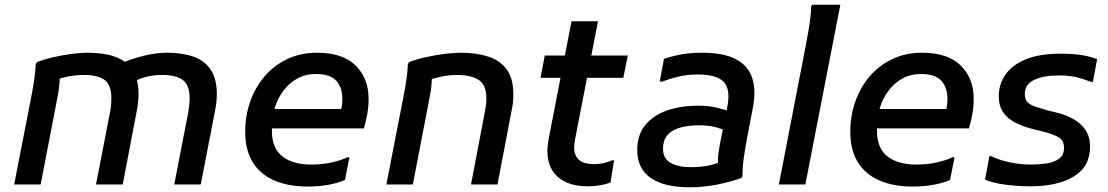

<svg xmlns="http://www.w3.org/2000/svg" viewBox="-20 -780 4686 812"><path d="M40 0 115 -385Q121 -417 125.5 -448.5Q130 -480 131 -509L136 -517Q166 -529 205 -538Q244 -547 282.5 -552Q321 -557 351 -557Q420 -557 468 -539.5Q516 -522 541 -483Q566 -444 566 -382Q566 -366 564 -347.5Q562 -329 558 -309L499 0H386L446 -309Q449 -325 450 -338.5Q451 -352 451 -364Q451 -420 423 -441.5Q395 -463 335 -463Q303 -463 271 -457Q239 -451 211 -440L233 -471Q233 -452 231.5 -428Q230 -404 225 -379L152 0ZM717 0 777 -309Q779 -325 780.5 -338.5Q782 -352 782 -364Q782 -420 753.5 -441.5Q725 -463 665 -463Q630 -463 600.5 -455.5Q571 -448 543 -434L493 -513Q536 -531 587 -544Q638 -557 687 -557Q751 -557 798 -540.5Q845 -524 871 -485.5Q897 -447 897 -382Q897 -366 895 -347.5Q893 -329 889 -309L829 0Z M1282 9Q1198 9 1138.5 -17.5Q1079 -44 1048 -95.5Q1017 -147 1017 -223Q1017 -290 1038 -350Q1059 -410 1098.5 -456.5Q1138 -503 1194.5 -530Q1251 -557 1320 -557Q1430 -557 1484.5 -502.5Q1539 -448 1539 -362Q1539 -329 1533 -297Q1527 -265 1519 -237H1092V-319H1423Q1426 -330 1427 -341.5Q1428 -353 1428 -361Q1428 -410 1402 -438.5Q1376 -467 1316 -467Q1272 -467 1237.5 -448Q1203 -429 1179 -397Q1155 -365 1142.5 -325.5Q1130 -286 1130 -244V-225Q1130 -153 1174.5 -118.5Q1219 -84 1295 -84Q1344 -84 1385 -93.5Q1426 -103 1449 -115H1458L1439 -19Q1413 -7 1371.5 1Q1330 9 1282 9Z M1614 0 1689 -385Q1695 -417 1699.5 -448.5Q1704 -480 1705 -509L1710 -517Q1740 -529 1780 -538Q1820 -547 1859.5 -552Q1899 -557 1929 -557Q1995 -557 2045.5 -540.5Q2096 -524 2123.5 -485.5Q2151 -447 2151 -382Q2151 -366 2149.5 -347.5Q2148 -329 2143 -309L2084 0H1972L2031 -309Q2034 -325 2035.5 -338.5Q2037 -352 2037 -364Q2037 -420 2005 -441.5Q1973 -463 1913 -463Q1878 -463 1844 -455.5Q1810 -448 1785 -439L1807 -470Q1807 -452 1805.5 -428Q1804 -404 1799 -379L1726 0Z M2466 8Q2386 8 2340.5 -30.5Q2295 -69 2295 -143Q2295 -153 2296.5 -166Q2298 -179 2300 -191L2397 -690H2509L2412 -191Q2410 -181 2409 -171.5Q2408 -162 2408 -156Q2408 -124 2427.5 -105Q2447 -86 2494 -86Q2534 -86 2568 -102H2577L2562 -8Q2544 -1 2519 3.5Q2494 8 2466 8ZM2266 -451 2284 -545H2635L2616 -451Z M2895 12Q2789 12 2732 -27.5Q2675 -67 2675 -145Q2675 -211 2710 -252.5Q2745 -294 2803 -313.5Q2861 -333 2930 -333Q2979 -333 3012.5 -324.5Q3046 -316 3059 -311L3055 -225Q3031 -236 3003.5 -243Q2976 -250 2935 -250Q2864 -250 2824 -226.5Q2784 -203 2784 -151Q2784 -109 2816.5 -91Q2849 -73 2900 -73Q2940 -73 2972.5 -79Q3005 -85 3035 -99L3020 -65Q3017 -80 3016.5 -96Q3016 -112 3018 -128.5Q3020 -145 3023 -162L3055 -324Q3071 -401 3041.5 -433Q3012 -465 2930 -465Q2885 -465 2847 -455.5Q2809 -446 2782 -435H2770L2788 -531Q2827 -544 2865 -550.5Q2903 -557 2951 -557Q3037 -557 3089.5 -531Q3142 -505 3160.5 -452Q3179 -399 3163 -319L3140 -199Q3132 -156 3126 -115Q3120 -74 3120 -35L3115 -27Q3063 -9 3008.5 1.5Q2954 12 2895 12Z M3274 0 3388 -589Q3392 -610 3397.5 -641Q3403 -672 3407 -702Q3411 -732 3410 -751L3415 -760H3534L3386 0Z M3841 9Q3757 9 3697.5 -17.5Q3638 -44 3607 -95.5Q3576 -147 3576 -223Q3576 -290 3597 -350Q3618 -410 3657.5 -456.5Q3697 -503 3753.5 -530Q3810 -557 3879 -557Q3989 -557 4043.5 -502.5Q4098 -448 4098 -362Q4098 -329 4092 -297Q4086 -265 4078 -237H3651V-319H3982Q3985 -330 3986 -341.5Q3987 -353 3987 -361Q3987 -410 3961 -438.5Q3935 -467 3875 -467Q3831 -467 3796.5 -448Q3762 -429 3738 -397Q3714 -365 3701.5 -325.5Q3689 -286 3689 -244V-225Q3689 -153 3733.5 -118.5Q3778 -84 3854 -84Q3903 -84 3944 -93.5Q3985 -103 4008 -115H4017L3998 -19Q3972 -7 3930.5 1Q3889 9 3841 9Z M4164 -119H4173Q4206 -103 4250 -93.5Q4294 -84 4341 -84Q4373 -84 4405 -88.5Q4437 -93 4458.5 -108.5Q4480 -124 4480 -155Q4480 -188 4453.5 -201.5Q4427 -215 4386 -225L4353 -233Q4307 -244 4273.5 -261.5Q4240 -279 4222 -306Q4204 -333 4204 -374Q4204 -423 4232 -464Q4260 -505 4318 -529Q4376 -553 4466 -553Q4514 -553 4551 -547.5Q4588 -542 4620 -530L4602 -434H4593Q4560 -447 4530 -454Q4500 -461 4457 -461Q4393 -461 4353.5 -442Q4314 -423 4314 -383Q4314 -359 4326.5 -347Q4339 -335 4361.5 -328Q4384 -321 4411 -313L4444 -305Q4483 -296 4516 -278.5Q4549 -261 4569.5 -232Q4590 -203 4590 -160Q4590 -75 4521 -33.5Q4452 8 4337 8Q4288 8 4235.5 1.5Q4183 -5 4146 -20Z"/></svg>

Font: Kufam Medium
Style: Italic
Weight: 500
Italic angle: -11°
Designer: Artur Schmal
Foundry: Original Type
Version: Version 1.301; ttfautohint (v1.8.3)